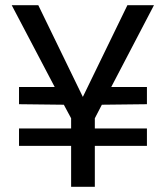

<svg xmlns="http://www.w3.org/2000/svg" viewBox="-20 -717 635 737"><path d="M190 -383H53V-317L225 -315L253 -263V-224H53V-157H253V0H344V-157H544V-224H344V-263L371 -315L544 -317V-383H407L571 -697H469L298 -345L127 -697H25Z"/></svg>

Font: Poppins
Style: Regular
Weight: 400
Designer: Ninad Kale (Devanagari), Jonny Pinhorn (Latin)
Foundry: Indian Type Foundry
Version: 4.004